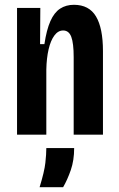

<svg xmlns="http://www.w3.org/2000/svg" viewBox="-20 -561 497 800"><path d="M51 0V-339V-528H148L147 -377H165Q174 -437 190 -473Q206 -509 230.5 -525Q255 -541 288 -541Q351 -541 380 -492.5Q409 -444 409 -348V0H287V-323Q287 -381 277 -407.5Q267 -434 243 -434Q222 -434 206.5 -413Q191 -392 182.5 -355.5Q174 -319 173 -271V0ZM145 219Q165 154 169 117.5Q173 81 173 56H289Q289 107 275 147.5Q261 188 243 219Z"/></svg>

Font: Bricolage Grotesque 24pt Condensed SemiBold
Style: Regular
Weight: 600
Width: 3
Designer: Mathieu Triay
Foundry: Atelier Triay
Version: Version 1.001;gftools[0.9.33.dev8+g029e19f]